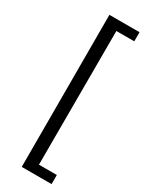

<svg xmlns="http://www.w3.org/2000/svg" viewBox="-229 -765 751 967"><g transform="rotate(30 147.0 -281.0)"><path d="M94 -723H269V-670H165L164 108H268V161H94.5Z"/></g></svg>

Font: Public Sans Thin Light
Style: Regular
Weight: 300
Version: Version 1.007